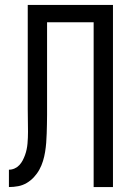

<svg xmlns="http://www.w3.org/2000/svg" viewBox="-20 -755 540 775"><path d="M16 0V-70Q28 -70 39 -75Q50 -80 58 -88.5Q66 -97 71.5 -107.5Q77 -118 81 -129Q85 -140 87.5 -152Q90 -164 91 -175.5Q92 -187 92.5 -199Q93 -211 93 -223Q93 -246 92.5 -269Q92 -292 92 -315V-735H436V0H358V-665H170V-291Q170 -272 169.5 -253.5Q169 -235 168.5 -216Q168 -197 166.5 -178.5Q165 -160 162 -141.5Q159 -123 153.5 -105Q148 -87 139 -70.5Q130 -54 117 -40Q104 -26 88 -16.5Q72 -7 53.5 -3.5Q35 0 16 0Z"/></svg>

Font: Iosevka www.saffi
Style: Regular
Weight: 400
Monospace: yes
Designer: Belleve Invis
Foundry: Belleve Invis
Version: Version 22.0.2; ttfautohint (v1.8.3)